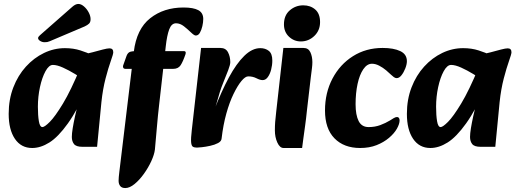

<svg xmlns="http://www.w3.org/2000/svg" viewBox="-20 -734 2624 973"><path d="M143 16Q87 16 55.5 -30.5Q24 -77 24 -157Q24 -230 47.5 -291Q71 -352 111.5 -396.5Q152 -441 203 -465.5Q254 -490 309 -490Q352 -490 387.5 -478.5Q423 -467 448 -455L419 -321Q393 -339 361 -358.5Q329 -378 299 -391.5Q269 -405 248 -405Q228 -405 210.5 -373Q193 -341 182.5 -292.5Q172 -244 172 -193Q172 -149 177 -119.5Q182 -90 195 -90Q206 -90 232.5 -116.5Q259 -143 299 -209Q339 -275 388 -393L427 -297Q373 -177 324 -108.5Q275 -40 230.5 -12Q186 16 143 16ZM398 10Q366 10 355 -4Q344 -18 344 -40Q344 -57 348.5 -84.5Q353 -112 360 -144Q367 -176 375 -204L397 -279L363 -305L387 -456Q419 -461 448.5 -469Q478 -477 501 -483Q524 -489 535 -489Q554 -489 554 -469Q554 -460 541.5 -425Q529 -390 515 -336.5Q501 -283 494 -217L472 10ZM182 -555Q173 -547 173 -541Q173 -533 183.5 -526.5Q194 -520 206 -520Q214 -520 219.5 -521Q225 -522 232 -525L409 -600Q424 -607 431.5 -614.5Q439 -622 439 -637Q439 -653 429.5 -671Q420 -689 405.5 -701.5Q391 -714 377 -714Q363 -714 347 -700Z M615 219Q597 219 589 208.5Q581 198 581 182Q581 167 585 135L658 -471Q672 -587 741 -641.5Q810 -696 910 -696Q960 -696 985 -682.5Q1010 -669 1010 -638Q1010 -621 1005.5 -601.5Q1001 -582 993 -568Q985 -554 972 -554Q964 -554 948 -569.5Q932 -585 912.5 -600.5Q893 -616 872 -616Q849 -616 837.5 -585Q826 -554 820 -499L787 -208Q780 -149 775 -88.5Q770 -28 765 24Q762 49 747 82Q732 115 709.5 146.5Q687 178 662 198.5Q637 219 615 219ZM615 -385Q608 -385 605 -390Q602 -395 604 -402L621 -450Q626 -464 635.5 -469.5Q645 -475 672 -475H912Q925 -475 920 -459Q907 -421 895 -403Q883 -385 857 -385Z M1103 -32 1065 -175Q1102 -271 1140 -341.5Q1178 -412 1218 -451Q1258 -490 1299 -490Q1325 -490 1342.5 -476Q1360 -462 1360 -427Q1360 -404 1354 -381Q1348 -358 1337 -343Q1326 -328 1311 -328Q1298 -328 1279.5 -337.5Q1261 -347 1238 -347Q1223 -347 1203.5 -323.5Q1184 -300 1163.5 -258Q1143 -216 1127 -158.5Q1111 -101 1103 -32ZM978 14Q965 14 957.5 9.5Q950 5 948.5 -14Q947 -33 952 -75L999 -491H1097Q1124 -491 1135.5 -469Q1147 -447 1147 -419Q1147 -406 1136.5 -378.5Q1126 -351 1113.5 -320.5Q1101 -290 1094 -267L1070 -185L1120 -191L1103 -32Q1102 -18 1085 -9Q1068 0 1045 5Q1022 10 1003 12Q984 14 978 14Z M1417 16Q1398 16 1385.5 -11.5Q1373 -39 1373 -73Q1373 -96 1374.5 -116Q1376 -136 1380 -170L1416 -491H1518Q1543 -491 1553 -469Q1563 -447 1563 -419Q1563 -405 1561 -389.5Q1559 -374 1555 -342L1536 -179Q1531 -130 1526 -95Q1521 -60 1517.5 -33.5Q1514 -7 1511 16ZM1504.5 -524Q1470 -524 1444.5 -548Q1419 -572 1419 -610.4Q1419 -656.2 1448.5 -681.6Q1478 -707 1516.8 -707Q1553.2 -707 1577.6 -685.8Q1602 -664.5 1602 -622Q1602 -579.8 1573 -551.9Q1544 -524 1504.5 -524Z M1805 16Q1723 16 1675 -33Q1627 -82 1627 -174Q1627 -264 1665 -336Q1703 -408 1769 -449.5Q1835 -491 1919 -491Q1975 -491 2008.5 -475Q2042 -459 2042 -424Q2042 -408 2034 -387.5Q2026 -367 2014.5 -352.5Q2003 -338 1990 -338Q1983 -338 1975.5 -343.5Q1968 -349 1962 -355Q1953 -364 1937 -377.5Q1921 -391 1902 -401Q1883 -411 1865 -411Q1840 -411 1821 -383Q1802 -355 1792 -308.5Q1782 -262 1782 -206Q1782 -151 1797.5 -120.5Q1813 -90 1848 -90Q1880 -90 1907 -100Q1934 -110 1957 -124Q1966 -130 1975.5 -135.5Q1985 -141 1992 -141Q1998 -141 2001.5 -136.5Q2005 -132 2005 -124Q2005 -106 1991.5 -82Q1978 -58 1951.5 -35.5Q1925 -13 1888.5 1.5Q1852 16 1805 16Z M2161 16Q2105 16 2073.5 -30.5Q2042 -77 2042 -157Q2042 -230 2065.5 -291Q2089 -352 2129.5 -396.5Q2170 -441 2221 -465.5Q2272 -490 2327 -490Q2370 -490 2405.5 -478.5Q2441 -467 2466 -455L2437 -321Q2411 -339 2379 -358.5Q2347 -378 2317 -391.5Q2287 -405 2266 -405Q2246 -405 2228.5 -373Q2211 -341 2200.5 -292.5Q2190 -244 2190 -193Q2190 -149 2195 -119.5Q2200 -90 2213 -90Q2224 -90 2250.5 -116.5Q2277 -143 2317 -209Q2357 -275 2406 -393L2445 -297Q2391 -177 2342 -108.5Q2293 -40 2248.5 -12Q2204 16 2161 16ZM2416 10Q2384 10 2373 -4Q2362 -18 2362 -40Q2362 -57 2366.5 -84.5Q2371 -112 2378 -144Q2385 -176 2393 -204L2415 -279L2381 -305L2405 -456Q2437 -461 2466.5 -469Q2496 -477 2519 -483Q2542 -489 2553 -489Q2572 -489 2572 -469Q2572 -460 2559.5 -425Q2547 -390 2533 -336.5Q2519 -283 2512 -217L2490 10Z"/></svg>

Font: Alkatra
Style: Regular
Weight: 400
Designer: Suman Bhandary
Version: Version 1.100;gftools[0.9.22]